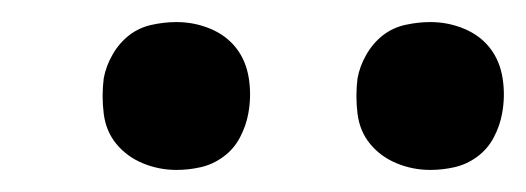

<svg xmlns="http://www.w3.org/2000/svg" viewBox="-20 -757 477 174"><path d="M370 -603Q354 -603 339.5 -609Q325 -615 315.5 -626.5Q306 -638 304 -654Q302 -670 304 -686Q306 -697 312 -707.5Q318 -718 327 -725Q336 -732 347.5 -734.5Q359 -737 370 -737Q386 -737 400.5 -731Q415 -725 424 -713.5Q433 -702 435.5 -686Q438 -670 435 -654Q433 -643 427.5 -632.5Q422 -622 412.5 -615Q403 -608 392 -605.5Q381 -603 370 -603ZM140 -603Q124 -603 109.5 -609Q95 -615 85.5 -626.5Q76 -638 74 -654Q72 -670 74 -686Q76 -697 82 -707.5Q88 -718 97 -725Q106 -732 117.5 -734.5Q129 -737 140 -737Q156 -737 170.5 -731Q185 -725 194 -713.5Q203 -702 205.5 -686Q208 -670 205 -654Q203 -643 197.5 -632.5Q192 -622 182.5 -615Q173 -608 162 -605.5Q151 -603 140 -603Z"/></svg>

Font: Iosevka Aile Semibold Oblique
Style: Regular
Weight: 600
Italic angle: -9°
Designer: Belleve Invis
Foundry: Belleve Invis
Version: Version 31.1.0; ttfautohint (v1.8.4)